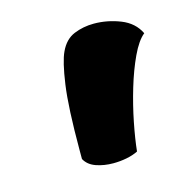

<svg xmlns="http://www.w3.org/2000/svg" viewBox="-61 -788 433 439"><g transform="rotate(-15 156.0 -569.0)"><path d="M157 -409Q135 -409 116.5 -415.5Q98 -422 90 -437V-458Q90 -559 97.5 -611.5Q105 -664 115 -685Q127 -711 149 -720Q171 -729 196 -729Q228 -729 258.5 -717Q289 -705 302 -678Q286 -665 271.5 -634Q257 -603 245.5 -564.5Q234 -526 226.5 -488Q219 -450 216 -421Q204 -415 188.5 -412Q173 -409 157 -409Z"/></g></svg>

Font: Agbalumo
Style: Regular
Weight: 400
Designer: Raphael Alegbeleye
Foundry: Sorkin Type Co.
Version: Version 1.000; ttfautohint (v1.8.4)